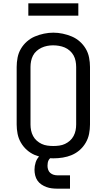

<svg xmlns="http://www.w3.org/2000/svg" viewBox="-20 -942 640 1152"><path d="M300 8Q272 8 243.5 3.5Q215 -1 189 -12Q163 -23 141.5 -42Q120 -61 105.5 -86Q91 -111 85.5 -139Q80 -167 80 -195V-540Q80 -568 85.5 -596.5Q91 -625 105.5 -649.5Q120 -674 141.5 -693Q163 -712 189 -723Q215 -734 243.5 -740Q272 -746 300 -746Q328 -746 356.5 -740Q385 -734 411 -723Q437 -712 458.5 -693Q480 -674 494.5 -649.5Q509 -625 514.5 -596.5Q520 -568 520 -540V-195Q520 -167 514.5 -139Q509 -111 494.5 -86Q480 -61 458.5 -42Q437 -23 411 -12Q385 -1 356.5 3.5Q328 8 300 8ZM300 -66Q318 -66 336 -68.5Q354 -71 370 -78.5Q386 -86 399.5 -98Q413 -110 421.5 -126Q430 -142 433.5 -159.5Q437 -177 437 -195V-540Q437 -558 433.5 -576Q430 -594 421.5 -609.5Q413 -625 399 -637.5Q385 -650 368.5 -657Q352 -664 334 -667Q316 -670 298 -670Q280 -670 262.5 -666.5Q245 -663 229 -655.5Q213 -648 199.5 -636Q186 -624 178 -608.5Q170 -593 166.5 -575.5Q163 -558 163 -540V-195Q163 -177 166.5 -159.5Q170 -142 178.5 -126Q187 -110 200.5 -98Q214 -86 230 -78.5Q246 -71 264 -68.5Q282 -66 300 -66ZM325 190Q308 190 291 188Q274 186 258 180Q242 174 228 164.5Q214 155 204.5 141Q195 127 191 110Q187 93 187 76Q187 54 194 32Q201 10 217.5 -6Q234 -22 256 -28.5Q278 -35 300 -35V0Q291 0 283.5 5.5Q276 11 272 18.5Q268 26 266.5 35Q265 44 265 53Q265 65 269 76.5Q273 88 281.5 95.5Q290 103 301.5 106.5Q313 110 325 110H400V190ZM150 -848V-922H450V-848Z"/></svg>

Font: Zed Sans Extended
Style: Regular
Weight: 400
Width: 7
Designer: Belleve Invis
Foundry: Belleve Invis
Version: Version 1.0.0; ttfautohint (v1.8.4)